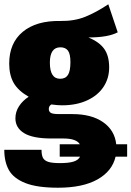

<svg xmlns="http://www.w3.org/2000/svg" viewBox="-31 -650 614 897"><path d="M563 82H509Q493 150 424 188.5Q355 227 240 227Q142 227 87 205Q32 183 10.5 144.5Q-11 106 -11 50H163Q163 74 169.5 87Q176 100 194 106Q212 112 249 112Q290 112 312.5 105Q335 98 343 82H248V24H342Q326 -3 265 -3H209Q122 -3 81.5 -28Q41 -53 41 -97Q41 -128 58 -154Q75 -180 103 -198Q54 -226 33 -262.5Q12 -299 12 -353Q12 -449 75.5 -501.5Q139 -554 251 -552Q316 -551 367 -571.5Q418 -592 475 -630L519 -499Q474 -475 382 -475Q433 -454 456 -421.5Q479 -389 479 -335Q479 -284 452.5 -244Q426 -204 376 -181Q326 -158 259 -158Q237 -158 209 -162Q197 -155 197 -141Q197 -129 206 -123Q215 -117 245 -117H307Q397 -117 451 -79Q505 -41 512 24H563ZM202 -357Q202 -282 250 -282Q275 -282 286.5 -300Q298 -318 298 -360Q298 -398 286.5 -413.5Q275 -429 251 -429Q202 -429 202 -357Z"/></svg>

Font: Fira Sans Condensed Black
Style: Regular
Weight: 900
Width: 3
Designer: Carrois Corporate & Edenspiekermann AG
Foundry: Carrois Corporate GbR & Edenspiekermann AG
Version: Version 4.203